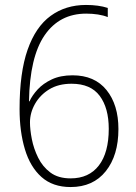

<svg xmlns="http://www.w3.org/2000/svg" viewBox="-20 -744 548 775"><path d="M59 -304Q59 -451 91.5 -543.5Q124 -636 184.5 -680Q245 -724 327 -724Q378 -724 415 -712V-675Q398 -682 375.5 -685.5Q353 -689 328 -689Q220 -689 160 -601.5Q100 -514 97 -335H99Q110 -359 132 -383Q154 -407 189 -423.5Q224 -440 273 -440Q362 -440 410 -380.5Q458 -321 458 -223Q458 -117 407 -53Q356 11 265 11Q193 11 147.5 -29.5Q102 -70 80.5 -141.5Q59 -213 59 -304ZM265 -24Q339 -24 379 -76Q419 -128 419 -224Q419 -308 382.5 -357Q346 -406 269 -406Q216 -406 179 -383.5Q142 -361 121.5 -325Q101 -289 101 -250Q101 -221 108.5 -182.5Q116 -144 134 -107.5Q152 -71 183.5 -47.5Q215 -24 265 -24Z"/></svg>

Font: Noto Sans Georgian SemiCondensed ExtraLight
Style: Regular
Weight: 200
Width: 4
Designer: Monotype Design Team, Akaki Razmadze
Foundry: Google LLC
Version: Version 2.005; ttfautohint (v1.8.4.7-5d5b)